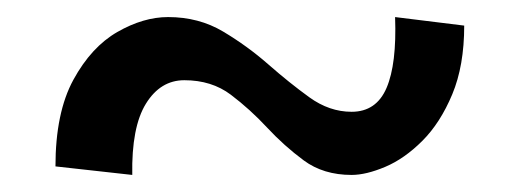

<svg xmlns="http://www.w3.org/2000/svg" viewBox="-20 -481 609 225"><path d="M135 -276 45 -286Q45 -349 66 -387.5Q87 -426 117.5 -443.5Q148 -461 177 -461Q213 -461 241.5 -444Q270 -427 294.5 -405.5Q319 -384 342.5 -367Q366 -350 392 -350Q421 -350 433 -378Q445 -406 443 -461L524 -451Q524 -404 510 -370.5Q496 -337 475 -316Q454 -295 431.5 -285.5Q409 -276 392 -276Q359 -276 336 -293Q313 -310 293 -331.5Q273 -353 250.5 -370Q228 -387 196 -387Q168 -387 151 -359.5Q134 -332 135 -276Z"/></svg>

Font: Marhey Light Light
Style: Regular
Weight: 300
Version: Version 1.000